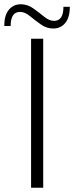

<svg xmlns="http://www.w3.org/2000/svg" viewBox="-40 -882 348 902"><path d="M106 -700H163V0H106ZM-20 -760Q-20 -810 1.5 -836Q23 -862 58 -862Q89 -862 116.5 -842.5Q144 -823 167.5 -803.5Q191 -784 214 -784Q258 -784 258 -850H288Q288 -800 266.5 -774Q245 -748 210 -748Q179 -748 151.5 -767.5Q124 -787 100.5 -806.5Q77 -826 54 -826Q10 -826 10 -760Z"/></svg>

Font: Fivo Sans Light
Style: Regular
Weight: 300
Designer: Alexander Slobzheninov
Foundry: Alexander Slobzheninov
Version: 1.0